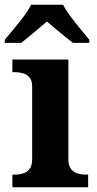

<svg xmlns="http://www.w3.org/2000/svg" viewBox="-35 -786 407 806"><path d="M17 0V-53H29Q44 -53 60.5 -57.5Q77 -62 88.5 -75.9Q100 -89.8 100 -117.7V-422Q100 -448.9 88 -462Q76 -475 59.5 -479Q43 -483 29 -483H17V-536H252V-118Q252 -90 263.5 -76Q275 -62 292 -57.5Q309 -53 323 -53H335V0ZM-15 -619Q1 -638 22.5 -664Q44 -690 64.5 -717Q85 -744 95 -766H230Q241 -744 261 -717Q281 -690 303 -664Q325 -638 340 -619V-606H271Q257 -617 237 -633Q217 -649 197 -666Q177 -683 162 -696Q147 -683 127 -666Q107 -649 87.5 -633Q68 -617 54 -606H-15Z"/></svg>

Font: Noto Serif Armenian
Style: Regular
Weight: 400
Designer: Monotype Design Team
Foundry: Monotype Imaging Inc.
Version: Version 2.007